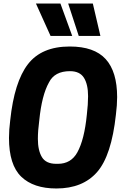

<svg xmlns="http://www.w3.org/2000/svg" viewBox="-20 -1057 713 1090"><path d="M550 -853H427L367 -1037H507ZM390 -853H267L184 -1037H323ZM300 13Q170 13 100.5 -54Q31 -121 31 -274Q31 -320 38 -374Q61 -592 138.5 -692.5Q216 -793 376 -793Q515 -793 580 -721.5Q645 -650 645 -506Q645 -460 638 -406Q613 -174 531.5 -80.5Q450 13 300 13ZM309 -127Q383 -127 419 -192Q459 -264 473 -406Q480 -465 480 -511Q480 -578 456.5 -615.5Q433 -653 377 -653Q290 -653 258 -589Q217 -516 203 -374Q195 -315 195 -269Q195 -203 218 -165Q241 -127 299 -127Z"/></svg>

Font: Tanohe Sans
Style: Bold Italic
Weight: 700
Designer: Village Type and Design LLC & Cristiano Sobral
Foundry: Cooper Hewitt Smithsonian Design Museum
Version: Version 1.00;September 29, 2021;FontCreator 13.0.0.2655 64-b